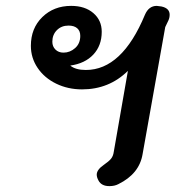

<svg xmlns="http://www.w3.org/2000/svg" viewBox="-20 -623 597 653"><path d="M352 10Q325 10 315 -9Q309 -20 309 -29Q309 -46 334 -63Q350 -74 357.5 -83Q365 -92 367 -107L415 -382Q351 -319 259 -319Q211 -319 171 -338.5Q131 -358 108 -392Q85 -426 85 -467Q85 -527 124 -565Q163 -603 222 -603Q269 -603 297.5 -578.5Q326 -554 326 -515Q326 -468 297.5 -437.5Q269 -407 219 -400Q237 -385 272 -385Q395 -385 473 -573Q486 -603 513 -603Q517 -603 529 -601Q557 -595 557 -573Q557 -563 553 -554L542 -531L465 -99Q454 -32 383 3Q370 10 352 10ZM253 -501Q253 -518 242.5 -527Q232 -536 213 -536Q189 -536 173.5 -520.5Q158 -505 158 -481Q158 -465 168.5 -454.5Q179 -444 196 -444Q218 -444 235.5 -459.5Q253 -475 253 -501Z"/></svg>

Font: Niramit Medium
Style: Italic
Weight: 500
Italic angle: -10°
Designer: Katatrad Aksorn Co.,Ltd.
Foundry: Cadson Demak Co.,Ltd.
Version: Version 1.000; ttfautohint (v1.6)